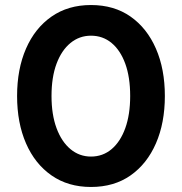

<svg xmlns="http://www.w3.org/2000/svg" viewBox="-20 -732 723 764"><path d="M342 12Q251 12 185 -34Q119 -80 83.5 -161.5Q48 -243 48 -350Q48 -457 83.5 -538.5Q119 -620 185 -666Q251 -712 342 -712Q434 -712 499.5 -666Q565 -620 600.5 -538.5Q636 -457 636 -350Q636 -243 600.5 -161.5Q565 -80 499.5 -34Q434 12 342 12ZM342 -109Q389 -109 424 -138.5Q459 -168 478.5 -222Q498 -276 498 -350Q498 -425 478.5 -478.5Q459 -532 424 -561Q389 -590 342 -590Q296 -590 260.5 -561Q225 -532 205 -478.5Q185 -425 185 -350Q185 -276 205 -222Q225 -168 260.5 -138.5Q296 -109 342 -109Z"/></svg>

Font: DM Sans 10pt
Style: Bold
Weight: 700
Version: Version 4.004;gftools[0.9.30]